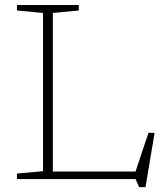

<svg xmlns="http://www.w3.org/2000/svg" viewBox="-20 -718 668 770"><path d="M563.5 32.5H538L523.5 0H161.5V-30H552L519.5 -18L575.5 -185.5L600 -185ZM192 -666V0H48V-22L152.5 -31.5V-666L48 -676V-698H296V-676Z"/></svg>

Font: Newsreader 9pt ExtraLight
Style: Regular
Weight: 250
Designer: Hugues Gentile
Foundry: Production Type
Version: Version 1.003